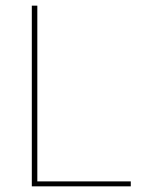

<svg xmlns="http://www.w3.org/2000/svg" viewBox="-20 -659 518 679"><path d="M112 0H92.5V-639H112ZM99 -17.5H442.5V0H99Z"/></svg>

Font: Anek Odia Medium Thin
Style: Regular
Weight: 250
Version: Version 1.003